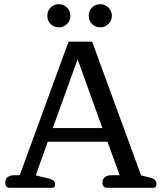

<svg xmlns="http://www.w3.org/2000/svg" viewBox="-20 -893 768 913"><path d="M205 -818Q205 -842 221 -857.5Q237 -873 260 -873Q282 -873 298.5 -857Q315 -841 315 -818Q315 -795 298.5 -779Q282 -763 260 -763Q237 -763 221 -778.5Q205 -794 205 -818ZM402 -818Q402 -842 418 -857.5Q434 -873 457 -873Q479 -873 495.5 -857Q512 -841 512 -818Q512 -795 495.5 -779Q479 -763 457 -763Q434 -763 418 -778.5Q402 -794 402 -818ZM25 0Q15 0 10 -7Q5 -14 5 -25Q5 -42 17 -51Q29 -60 50 -60H74L306 -695H418L651 -59L692 -49Q709 -45 716.5 -37.5Q724 -30 724 -18Q724 0 711 0H488Q478 0 472.5 -7Q467 -14 467 -25Q467 -42 479 -51Q491 -60 512 -60H549L491 -219H207L150 -59L208 -45Q227 -41 234.5 -34Q242 -27 242 -16Q242 0 229 0ZM349 -611 231 -284H467Z"/></svg>

Font: Maitree Medium
Style: Regular
Weight: 500
Designer: CadsonDemak Team
Foundry: CadsonDemak
Version: Version 1.010